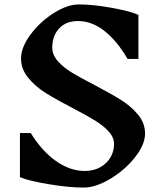

<svg xmlns="http://www.w3.org/2000/svg" viewBox="-20 -826 740 867"><path d="M308 -338Q233 -377 186.5 -406Q140 -435 107.5 -474.5Q75 -514 75 -562Q75 -612 117.5 -669.5Q160 -727 222 -766.5Q284 -806 336 -806Q399 -806 482.5 -791Q566 -776 605 -759V-560H556Q509 -641 452 -686Q395 -731 332 -731Q278 -731 247 -697.5Q216 -664 216 -611Q216 -578 241.5 -549.5Q267 -521 305 -498Q343 -475 407 -442Q483 -402 527.5 -374Q572 -346 603.5 -308Q635 -270 635 -223Q635 -173 589.5 -115.5Q544 -58 478 -18.5Q412 21 358 21Q292 21 201 6Q110 -9 70 -26V-225H119Q169 -144 232.5 -99Q296 -54 363 -54Q403 -54 433 -71Q463 -88 479 -115.5Q495 -143 495 -175Q495 -206 470 -233Q445 -260 408 -282.5Q371 -305 308 -338Z"/></svg>

Font: Inknut Antiqua Medium
Style: Regular
Weight: 500
Designer: Claus Eggers Sørensen
Foundry: Claus Eggers Sørensen
Version: Version 1.003; ttfautohint (v1.8.2) -l 8 -r 50 -G 200 -x 14 